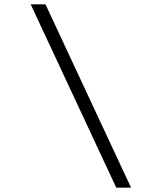

<svg xmlns="http://www.w3.org/2000/svg" viewBox="-20 -732 656 882"><path d="M514 130 121 -712H189L582 130Z"/></svg>

Font: Overpass Mono Light
Style: Regular
Weight: 300
Monospace: yes
Designer: Delve Withrington, Dave Bailey
Foundry: Delve Fonts LLC
Version: Version 4.000